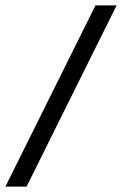

<svg xmlns="http://www.w3.org/2000/svg" viewBox="-44 -688 450 708"><path d="M-24 0 308 -668H386L54 0Z"/></svg>

Font: Celebes
Style: Italic
Weight: 400
Italic angle: -10°
Designer: Anugrah Pasau
Foundry: Lafontype
Version: Version 1.000; ttfautohint (v1.8.4)